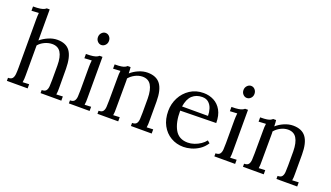

<svg xmlns="http://www.w3.org/2000/svg" viewBox="-70 -1256 3056 1773"><g transform="rotate(20 1458.5 -369.5)"><path d="M365 -30Q396 -30 408 -45.5Q420 -61 422 -88.5Q424 -116 424 -152V-292Q424 -378 396.5 -421Q369 -464 310 -463Q273 -462 237.5 -445Q202 -428 180 -401V-106Q180 -86 179 -70.5Q178 -55 175 -38Q191 -39 206.5 -39.5Q222 -40 238 -41V0H34V-30Q65 -30 77 -45.5Q89 -61 91.5 -88.5Q94 -116 94 -152V-625Q94 -641 94.5 -655.5Q95 -670 97 -690Q79 -689 61.5 -688Q44 -687 26 -686V-728Q70 -728 94.5 -732Q119 -736 131.5 -742Q144 -748 151 -755H180V-450Q213 -478 257 -497Q301 -516 344 -516Q431 -516 469.5 -461.5Q508 -407 509 -292L510 -106Q510 -86 509.5 -70.5Q509 -55 506 -38Q522 -39 537.5 -39.5Q553 -40 569 -41V0H365Z M643 -30Q674 -30 686 -45.5Q698 -61 700 -88.5Q702 -116 702 -152V-380Q702 -396 703 -410.5Q704 -425 706 -445Q688 -444 670.5 -443Q653 -442 635 -441V-483Q679 -483 703 -487Q727 -491 739.5 -497Q752 -503 759 -510H788V-106Q788 -86 787.5 -70.5Q787 -55 784 -38Q800 -39 815.5 -39.5Q831 -40 847 -41V0H643ZM739 -609Q718 -609 702 -626Q686 -643 686 -668Q686 -693 702.5 -710.5Q719 -728 740 -728Q763 -728 778.5 -710.5Q794 -693 794 -668Q794 -643 777.5 -626Q761 -609 739 -609Z M924 0V-30Q955 -30 967 -45.5Q979 -61 981 -88.5Q983 -116 983 -152L984 -380Q984 -396 984.5 -412Q985 -428 988 -445Q970 -444 952.5 -443Q935 -442 917 -441V-483Q961 -483 983.5 -487Q1006 -491 1017 -497Q1028 -503 1035 -510H1064Q1066 -499 1066.5 -484.5Q1067 -470 1068 -449Q1100 -478 1144 -497Q1188 -516 1231 -516Q1318 -516 1358 -461.5Q1398 -407 1398 -292V-106Q1398 -86 1397.5 -70.5Q1397 -55 1394 -38Q1410 -39 1425.5 -39.5Q1441 -40 1457 -41V0H1253V-30Q1284 -30 1296 -45.5Q1308 -61 1310 -88.5Q1312 -116 1312 -152V-292Q1311 -378 1283.5 -422Q1256 -466 1197 -465Q1161 -464 1126.5 -446Q1092 -428 1069 -400Q1070 -392 1070 -382Q1070 -372 1070 -361L1069 -106Q1069 -86 1068.5 -70.5Q1068 -55 1065 -38Q1081 -39 1096.5 -39.5Q1112 -40 1128 -41V0Z M1773 16Q1704 16 1648.5 -16.5Q1593 -49 1561 -108.5Q1529 -168 1529 -249Q1529 -319 1560.5 -380Q1592 -441 1649 -478.5Q1706 -516 1781 -516Q1837 -516 1883 -492Q1929 -468 1956.5 -419Q1984 -370 1984 -295L1632 -289Q1631 -174 1670 -104.5Q1709 -35 1797 -35Q1828 -35 1860.5 -46Q1893 -57 1921 -76Q1949 -95 1966 -118L1990 -98Q1963 -56 1925 -31Q1887 -6 1847 5Q1807 16 1773 16ZM1635 -331H1890Q1890 -367 1879.5 -400.5Q1869 -434 1845 -455.5Q1821 -477 1782 -477Q1724 -477 1685.5 -442.5Q1647 -408 1635 -331Z M2073 -30Q2104 -30 2116 -45.5Q2128 -61 2130 -88.5Q2132 -116 2132 -152V-380Q2132 -396 2133 -410.5Q2134 -425 2136 -445Q2118 -444 2100.5 -443Q2083 -442 2065 -441V-483Q2109 -483 2133 -487Q2157 -491 2169.5 -497Q2182 -503 2189 -510H2218V-106Q2218 -86 2217.5 -70.5Q2217 -55 2214 -38Q2230 -39 2245.5 -39.5Q2261 -40 2277 -41V0H2073ZM2169 -609Q2148 -609 2132 -626Q2116 -643 2116 -668Q2116 -693 2132.5 -710.5Q2149 -728 2170 -728Q2193 -728 2208.5 -710.5Q2224 -693 2224 -668Q2224 -643 2207.5 -626Q2191 -609 2169 -609Z M2354 0V-30Q2385 -30 2397 -45.5Q2409 -61 2411 -88.5Q2413 -116 2413 -152L2414 -380Q2414 -396 2414.5 -412Q2415 -428 2418 -445Q2400 -444 2382.5 -443Q2365 -442 2347 -441V-483Q2391 -483 2413.5 -487Q2436 -491 2447 -497Q2458 -503 2465 -510H2494Q2496 -499 2496.5 -484.5Q2497 -470 2498 -449Q2530 -478 2574 -497Q2618 -516 2661 -516Q2748 -516 2788 -461.5Q2828 -407 2828 -292V-106Q2828 -86 2827.5 -70.5Q2827 -55 2824 -38Q2840 -39 2855.5 -39.5Q2871 -40 2887 -41V0H2683V-30Q2714 -30 2726 -45.5Q2738 -61 2740 -88.5Q2742 -116 2742 -152V-292Q2741 -378 2713.5 -422Q2686 -466 2627 -465Q2591 -464 2556.5 -446Q2522 -428 2499 -400Q2500 -392 2500 -382Q2500 -372 2500 -361L2499 -106Q2499 -86 2498.5 -70.5Q2498 -55 2495 -38Q2511 -39 2526.5 -39.5Q2542 -40 2558 -41V0Z"/></g></svg>

Font: Lora
Style: Regular
Weight: 400
Designer: Olga Karpushina, Alexei Vanyashin (Cyrillic)
Foundry: Cyreal
Version: Version 3.005; ttfautohint (v1.8.4.7-5d5b)